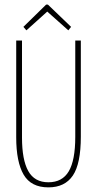

<svg xmlns="http://www.w3.org/2000/svg" viewBox="-20 -798 415 829"><path d="M189 11Q114 11 82 -44Q50 -99 50 -205V-623H75V-204Q75 -108 102 -59.5Q129 -11 189 -11Q249 -11 277 -58.5Q305 -106 305 -207V-623H329V-208Q329 -91 294.5 -40Q260 11 189 11ZM94 -667 81 -682 179 -778H187L287 -682L275 -667L184 -748Z"/></svg>

Font: Inconsolata Condensed ExtraLight
Style: Regular
Weight: 200
Width: 3
Monospace: yes
Designer: Raph Levien, Cyreal, Brenton Simpson
Foundry: Raph Levien, Cyreal, Google
Version: Version 3.100; ttfautohint (v1.8.4.7-5d5b)